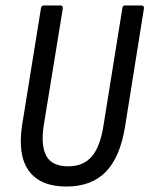

<svg xmlns="http://www.w3.org/2000/svg" viewBox="-20 -675 547 703"><path d="M223 8Q128 8 86 -49Q44 -106 61 -217L130 -645Q132 -655 140 -655H201Q211 -655 210 -644L140 -215Q129 -141 150 -103.5Q171 -66 230 -66Q285 -66 316 -102Q347 -138 359 -216L428 -645Q429 -655 437 -655H498Q508 -655 507 -644L438 -212Q420 -100 367.5 -46Q315 8 223 8Z"/></svg>

Font: Sofia Sans Condensed Medium
Style: Italic
Weight: 500
Italic angle: -9°
Designer: Botio Nikoltchev, Ani Petrova
Foundry: lettersoup
Version: Version 4.101; ttfautohint (v1.8.4.7-5d5b)